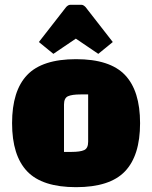

<svg xmlns="http://www.w3.org/2000/svg" viewBox="-20 -760 630 795"><path d="M92.5 -50.5Q30 -116 30 -250Q30 -384 92.5 -449.5Q155 -515 295 -515Q435 -515 497.5 -449.5Q560 -384 560 -250Q560 -116 497.5 -50.5Q435 15 295 15Q155 15 92.5 -50.5ZM245 -327V-131H276Q312 -131 328.5 -138.5Q345 -146 345 -173V-369H314Q278 -369 261.5 -361.5Q245 -354 245 -327ZM270 -740H318Q325 -740 334 -731L447 -586L387 -537L294 -600L201 -537L141 -586L254 -731Q263 -740 270 -740Z"/></svg>

Font: Changa One
Style: Regular
Weight: 400
Designer: Eduardo Rodriguez Tunni
Foundry: Eduardo Rodriguez Tunni
Version: Version 1.003